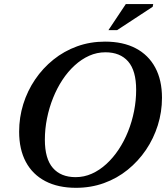

<svg xmlns="http://www.w3.org/2000/svg" viewBox="-20 -886 794 918"><path d="M194.5 -218Q194.5 -127 232.8 -83Q271 -39 341.5 -39Q382 -39 419 -55.5Q456 -72 488.5 -101.8Q521 -131.5 547.2 -171Q573.5 -210.5 592.2 -257.2Q611 -304 621 -354.8Q631 -405.5 631 -456.5Q631 -548 592.8 -592Q554.5 -636 484 -636Q443.5 -636 406.5 -619.5Q369.5 -603 337 -573.2Q304.5 -543.5 278.5 -504Q252.5 -464.5 233.8 -417.8Q215 -371 204.8 -320.2Q194.5 -269.5 194.5 -218ZM754.5 -418.5Q754.5 -350.5 734.5 -287Q714.5 -223.5 677.8 -169.2Q641 -115 590.2 -74Q539.5 -33 477 -10.5Q414.5 12 343.5 12Q257.5 12 196.5 -20Q135.5 -52 103.5 -112Q71.5 -172 71.5 -256.5Q71.5 -324.5 91.2 -388Q111 -451.5 147.8 -505.8Q184.5 -560 235.5 -601Q286.5 -642 348.8 -664.5Q411 -687 482 -687Q568.5 -687 629.2 -655Q690 -623 722.2 -563Q754.5 -503 754.5 -418.5ZM498.5 -742 581.5 -866.5H712.5L710 -853.5L540 -742Z"/></svg>

Font: Newsreader 24pt SemiBold
Style: Italic
Weight: 600
Italic angle: -17°
Designer: Hugues Gentile
Foundry: Production Type
Version: Version 1.003